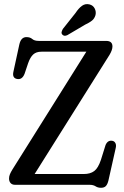

<svg xmlns="http://www.w3.org/2000/svg" viewBox="-20 -899 604 934"><path d="M513 -632.5 148.5 -52.5H388Q419 -52.5 438.2 -66.8Q457.5 -81 471 -121.5L493.5 -193.5Q504 -218 526.5 -214Q537 -212 541.8 -202Q546.5 -192 542.5 -177L507.5 -21Q503 -2.5 495 6Q487 14.5 471.5 14.5Q456 14.5 444.8 7.2Q433.5 0 415.5 0H53.5Q39 0 31.5 -8.5Q24 -17 24 -30.5Q24 -41 28.2 -51.2Q32.5 -61.5 39.5 -73L400 -647.5H181.5Q156 -647.5 141.5 -634Q127 -620.5 117 -592L99.5 -540Q87.5 -509.5 62 -515Q39 -520 45 -549L74 -682.5Q82 -718.5 108.5 -718.5Q126.5 -718.5 137 -709.2Q147.5 -700 168.5 -700H496.5Q527 -700 527 -673Q527 -656 513 -632.5ZM347.5 -836Q363 -859.5 379.2 -871Q395.5 -882.5 415.5 -877.5Q433 -873 440.8 -857.5Q448.5 -842 444.5 -825.5Q439.5 -808.5 427.5 -798.8Q415.5 -789 394 -779L307.5 -728Q291.5 -720.5 282.5 -731.5Q278 -737.5 280 -744.5Q282 -751.5 286 -758.5Z"/></svg>

Font: Fraunces 144pt SuperSoft
Style: Regular
Weight: 400
Version: Version 1.000;[b76b70a41]